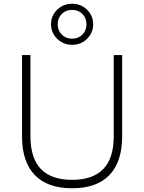

<svg xmlns="http://www.w3.org/2000/svg" viewBox="-20 -1000 772 1028"><path d="M366 8Q234 8 166 -63Q98 -134 98 -270V-705H143V-271Q143 -152 199.5 -94.5Q256 -37 366 -37Q476 -37 532.5 -94.5Q589 -152 589 -271V-705H634V-270Q634 -134 566 -63Q498 8 366 8ZM366 -760Q334 -760 308.5 -775Q283 -790 268 -815Q253 -840 253 -870Q253 -901 268 -925.5Q283 -950 308.5 -965Q334 -980 366 -980Q399 -980 424 -965Q449 -950 464 -925.5Q479 -901 479 -870Q479 -840 464 -815Q449 -790 424 -775Q399 -760 366 -760ZM366 -793Q400 -793 421.5 -815Q443 -837 443 -870Q443 -903 421.5 -925Q400 -947 366 -947Q332 -947 310.5 -925Q289 -903 289 -870Q289 -837 310.5 -815Q332 -793 366 -793Z"/></svg>

Font: Nunito Sans 10pt ExtraLight
Style: Regular
Weight: 250
Designer: Vernon Adams
Foundry: Vernon Adams
Version: Version 3.101;gftools[0.9.27]